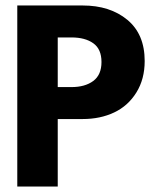

<svg xmlns="http://www.w3.org/2000/svg" viewBox="-20 -680 592 700"><path d="M43 -660H281.5Q381 -660 444.2 -607.8Q507.5 -555.5 507.5 -457.5Q507.5 -391.5 477.2 -342.8Q447 -294 396.2 -270Q345.5 -246 281.5 -246H190.5V0H43ZM190.5 -362.5H240.5Q290 -362.5 320 -384.8Q350 -407 350 -454Q350 -501 320.2 -522.2Q290.5 -543.5 240.5 -543.5H190.5Z"/></svg>

Font: League Spartan
Style: Bold
Weight: 700
Foundry: The League of Moveable Type
Version: Version 2.002